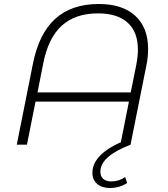

<svg xmlns="http://www.w3.org/2000/svg" viewBox="-20 -725 842 962"><path d="M722 -480Q722 -437 714 -400L634 0H583L626 -216H158L115 0H64L145 -406Q175 -557 257 -631Q339 -705 475 -705Q593 -705 657.5 -646Q722 -587 722 -480ZM671 -476Q671 -565 619.5 -611.5Q568 -658 471 -658Q357 -658 289 -596Q221 -534 196 -404L168 -262H635L663 -401Q671 -444 671 -476ZM443 141Q443 43 613 -24L634 0Q483 58 483 135Q483 159 497.5 171.5Q512 184 538 184Q576 184 607 162L617 192Q578 217 531 217Q491 217 467 196.5Q443 176 443 141Z"/></svg>

Font: Montserrat Alternates Light
Style: Italic
Weight: 300
Italic angle: -11.3°
Designer: Julieta Ulanovsky
Foundry: Julieta Ulanovsky
Version: Version 7.200